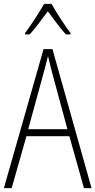

<svg xmlns="http://www.w3.org/2000/svg" viewBox="-20 -968 491 988"><path d="M245 -948H207C183 -905 137 -835 109 -798V-791H133C162 -823 199 -873 226 -910C254 -872 289 -824 319 -791H343V-798C320 -827 270 -903 245 -948ZM412 0H451L250 -715H204L0 0H40L116 -267H337ZM249 -591 327 -303H125L204 -591C212 -623 220 -649 227 -679C234 -649 242 -621 249 -591Z"/></svg>

Font: Noto Sans Arabic UI Cn XLt
Style: Regular
Weight: 200
Width: 3
Designer: Monotype Design Team, Nadine Chahine and Nizar Qandah
Foundry: Monotype Imaging Inc.
Version: Version 2.010